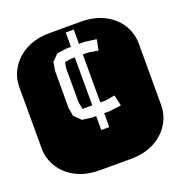

<svg xmlns="http://www.w3.org/2000/svg" viewBox="-124 -774 827 879"><g transform="rotate(-20 289.0 -334.5)"><path d="M213.9 0Q147.9 0 99.6 -25.1Q51.3 -50.3 24.7 -92.8Q-2 -135.3 -2 -186V-482.9Q-2 -534.2 24.7 -576.4Q51.3 -618.7 99.6 -643.8Q147.9 -668.9 213.9 -668.9H364.3Q430.2 -668.9 478.8 -643.8Q527.3 -618.7 553.7 -576.4Q580.1 -534.2 580.1 -482.9V-186Q580.1 -135.3 553.7 -92.8Q527.3 -50.3 478.8 -25.1Q430.2 0 364.3 0ZM283.2 -170.9H322.3V-238.8H349.1L406.2 -246.1L394 -298.8L348.1 -291H322.3V-524.9H346.2L396 -517.1L406.2 -568.8L349.1 -576.2H322.3V-646H283.2V-576.2H265.1L214.8 -569.8L184.1 -539.1L177.2 -498V-316.9L184.1 -275.9L215.8 -245.1L265.1 -238.8H283.2ZM235.8 -291 229 -325.2V-493.2L233.9 -520L268.1 -524.9H283.2V-291Z"/></g></svg>

Font: Monofett
Style: Regular
Weight: 400
Designer: Vernon Adams
Foundry: Vernon Adams
Version: Version 1.100; ttfautohint (v1.8.4.7-5d5b);gftools[0.9.28]